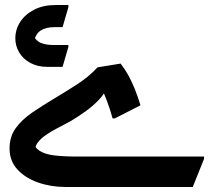

<svg xmlns="http://www.w3.org/2000/svg" viewBox="-20 -744 852 764"><path d="M18 -153Q18 -200 42.5 -234Q67 -268 108 -296Q149 -324 196 -352Q241 -379 287 -408.5Q333 -438 368 -476L460 -491Q479 -466 492 -442Q505 -418 516.5 -389.5Q528 -361 539 -325L437 -273H428Q419 -306 406.5 -340Q394 -374 378 -406L407 -398Q397 -372 374.5 -348Q352 -324 322.5 -302.5Q293 -281 261 -262Q235 -248 209 -234.5Q183 -221 162 -206.5Q141 -192 129 -175Q117 -158 120 -138L109 -187Q116 -158 137.5 -144Q159 -130 196.5 -125.5Q234 -121 291 -121H792V-112L747 0H240Q182 0 131 -18Q80 -36 49 -70Q18 -104 18 -153ZM41 -591Q41 -627 60.5 -657Q80 -687 116 -705.5Q152 -724 201 -724H252V-715L229 -636H197Q163 -636 142.5 -623Q122 -610 115 -578L111 -605Q124 -580 144.5 -572.5Q165 -565 190 -565H252V-557L229 -478H167Q129 -478 100 -494Q71 -510 56 -536Q41 -562 41 -591Z"/></svg>

Font: Kufam SemiBold
Style: Italic
Weight: 600
Italic angle: -11°
Designer: Artur Schmal
Foundry: Original Type
Version: Version 1.301; ttfautohint (v1.8.3)